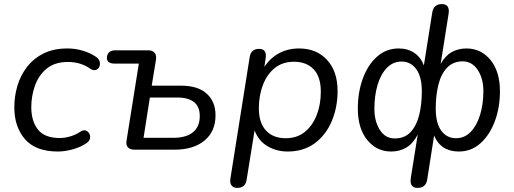

<svg xmlns="http://www.w3.org/2000/svg" viewBox="-20 -732 2515 939"><path d="M263 9Q155 9 102.5 -51Q50 -111 50 -207Q50 -261 65 -312Q80 -363 112 -404.5Q144 -446 193 -470.5Q242 -495 310 -495Q348 -495 383.5 -484.5Q419 -474 445 -457Q463 -446 467 -432Q471 -418 466 -406Q461 -394 449 -390Q437 -386 423 -395Q375 -429 313 -429Q248 -429 208.5 -396.5Q169 -364 151 -313Q133 -262 133 -208Q133 -140 165.5 -98.5Q198 -57 273 -57Q296 -57 322.5 -64.5Q349 -72 375 -89Q392 -100 406 -90.5Q420 -81 421 -63Q422 -45 403 -32Q376 -13 337 -2Q298 9 263 9Z M638 0Q616 0 605.5 -11.5Q595 -23 599 -45L659 -421H540Q520 -421 510.5 -429.5Q501 -438 503 -454Q508 -486 544 -486H704Q725 -486 735.5 -474.5Q746 -463 743 -441L722 -313H866Q948 -313 991 -274Q1034 -235 1034 -168Q1034 -89 980 -44.5Q926 0 834 0ZM682 -58H827Q891 -58 924 -85.5Q957 -113 957 -164Q957 -211 928.5 -233Q900 -255 848 -255H713Z M1140 187Q1121 187 1112 174.5Q1103 162 1107 140L1201 -452Q1207 -493 1247 -493Q1287 -493 1279 -446L1273 -405Q1301 -448 1344.5 -471.5Q1388 -495 1443 -495Q1528 -495 1579.5 -439Q1631 -383 1631 -287Q1631 -207 1602.5 -139.5Q1574 -72 1519.5 -31.5Q1465 9 1387 9Q1333 9 1289 -16.5Q1245 -42 1225 -94L1186 148Q1180 187 1140 187ZM1377 -56Q1433 -56 1471 -87Q1509 -118 1529 -169.5Q1549 -221 1549 -284Q1549 -356 1514 -393Q1479 -430 1418 -430Q1362 -430 1324 -399.5Q1286 -369 1266 -317Q1246 -265 1246 -202Q1246 -131 1281 -93.5Q1316 -56 1377 -56Z M2022 187Q1982 187 1989 139L2023 -74Q2000 -30 1967.5 -10.5Q1935 9 1893 9Q1822 9 1776 -47.5Q1730 -104 1730 -201Q1730 -281 1754.5 -348Q1779 -415 1824 -455Q1869 -495 1930 -495Q1974 -495 2006 -473.5Q2038 -452 2053 -412L2094 -671Q2101 -712 2141 -712Q2181 -712 2174 -665L2135 -419Q2157 -459 2189 -477Q2221 -495 2261 -495Q2333 -495 2379 -438.5Q2425 -382 2425 -286Q2425 -206 2400 -139Q2375 -72 2330 -31.5Q2285 9 2224 9Q2136 9 2103 -69L2069 148Q2062 187 2022 187ZM2210 -56Q2252 -56 2282 -87Q2312 -118 2328 -170.5Q2344 -223 2344 -287Q2344 -347 2317 -389Q2290 -431 2244 -432Q2196 -432 2166.5 -401Q2137 -370 2124 -317.5Q2111 -265 2111 -201Q2111 -130 2138 -93Q2165 -56 2210 -56ZM1910 -55Q1959 -55 1988 -86Q2017 -117 2030 -169Q2043 -221 2043 -286Q2043 -356 2016 -393.5Q1989 -431 1944 -431Q1902 -431 1872 -400Q1842 -369 1826.5 -316.5Q1811 -264 1811 -200Q1811 -139 1837.5 -97Q1864 -55 1910 -55Z"/></svg>

Font: Nunito
Style: Italic
Weight: 400
Italic angle: -9°
Designer: Vernon Adams
Foundry: Vernon Adams
Version: Version 3.601; ttfautohint (v1.8.2.53-6de2)